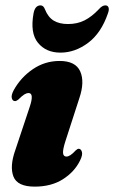

<svg xmlns="http://www.w3.org/2000/svg" viewBox="-20 -685 425 715"><path d="M227.5 -102Q241 -102 261 -124Q268 -131 273 -131Q281.5 -131 285 -119.5Q288.5 -108 278 -87Q257.5 -45 214.2 -17.5Q171 10 109 10Q44.5 10 30 -27.8Q15.5 -65.5 37 -126L90.5 -286.5Q108 -338.5 86.5 -338.5Q79 -338.5 70.8 -333.5Q62.5 -328.5 48 -314Q41 -308.5 36 -308.5Q27 -308.5 24 -319.2Q21 -330 31 -349Q57.5 -397 102.5 -427.5Q147.5 -458 202 -458Q261.5 -458 278.8 -419Q296 -380 275.5 -319.5L224 -160.5Q213.5 -128 214.8 -115Q216 -102 227.5 -102ZM233 -595.5Q268 -595.5 295 -609.2Q322 -623 347.5 -650Q360.5 -665 372 -665Q381.5 -665 384.2 -657Q387 -649 382 -635.5Q357 -562 308.2 -525.5Q259.5 -489 205 -489Q151.5 -489 121.5 -525.5Q91.5 -562 105 -635.5Q110.5 -665 131 -665Q142 -665 147.5 -650Q159 -621 180 -608.2Q201 -595.5 233 -595.5Z"/></svg>

Font: Fraunces 144pt S050 Black
Style: Italic
Weight: 900
Italic angle: -16°
Version: Version 1.000; ttfautohint (v1.8.3)